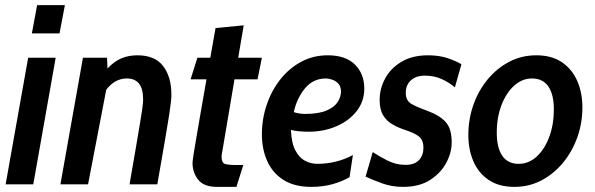

<svg xmlns="http://www.w3.org/2000/svg" viewBox="-20 -720 2324 750"><path d="M104.5 -589.5 125 -700H233.5L212.5 -589.5ZM2 0 90 -494.5H197.5L110 0Z M216 0 304 -494.5H398L400 -452.5Q425.5 -480 453.8 -492Q482 -504 517 -504Q585 -504 617.2 -462Q649.5 -420 649.5 -349.5Q649.5 -339.5 648 -324.5Q646.5 -309.5 641.5 -275.8Q636.5 -242 625.2 -176.5Q614 -111 594.5 0H486Q501.5 -88 511.2 -145.8Q521 -203.5 526.8 -238.2Q532.5 -273 535.2 -291.2Q538 -309.5 538.5 -318.2Q539 -327 539 -333Q539 -413.5 475 -413.5Q429 -413.5 395 -369.5L324 0Z M827.5 10Q776 10 754 -18.2Q732 -46.5 732 -84Q732 -87 732.8 -93Q733.5 -99 736 -116Q738.5 -133 744.5 -167.5Q750.5 -202 760.5 -260.8Q770.5 -319.5 786.5 -410H724.5L751 -494.5H801.5Q811 -548 822 -610.5L932 -621L910.5 -494.5H1003L986 -410H896L845.5 -111.5Q845 -84.5 858 -80Q871 -75.5 900.5 -75.5H930.5L903.5 10Z M1345.5 -28Q1317.5 -11.5 1279.8 -0.8Q1242 10 1196 10Q1130 10 1087.2 -17.2Q1044.5 -44.5 1023.8 -91Q1003 -137.5 1003 -195Q1003 -255 1021.8 -310.5Q1040.5 -366 1074.8 -409.5Q1109 -453 1156.2 -478.5Q1203.5 -504 1260.5 -504Q1330 -504 1366.5 -467.8Q1403 -431.5 1403 -374Q1403 -324 1373.2 -286Q1343.5 -248 1294.2 -226.8Q1245 -205.5 1186 -205.5Q1144 -205.5 1116.5 -212.5Q1118.5 -161.5 1133.8 -132.5Q1149 -103.5 1171.8 -91.8Q1194.5 -80 1219.5 -80Q1257.5 -80 1293.8 -89.2Q1330 -98.5 1358.5 -114.5ZM1253.5 -413.5Q1203.5 -413.5 1171.8 -375.5Q1140 -337.5 1127.5 -282Q1149 -275 1171 -275Q1225.5 -275 1256.2 -288.5Q1287 -302 1299.5 -322.2Q1312 -342.5 1312 -362Q1312 -382.5 1301.2 -393.8Q1290.5 -405 1276.5 -409.2Q1262.5 -413.5 1253.5 -413.5Z M1554.5 10Q1510.5 10 1473.5 -3.5Q1436.5 -17 1408 -30L1436 -126Q1460.5 -109.5 1493.8 -92.8Q1527 -76 1564 -76Q1599 -76 1616.5 -94.5Q1634 -113 1634 -142.5Q1634 -173 1616.5 -186.8Q1599 -200.5 1566.5 -211Q1537 -220.5 1513.8 -233.8Q1490.5 -247 1476.8 -269.5Q1463 -292 1463 -330Q1463 -374 1484.8 -414Q1506.5 -454 1548.8 -479Q1591 -504 1652 -504Q1695 -504 1728 -493Q1761 -482 1782.5 -469L1757 -379Q1734.5 -398 1705.2 -411.2Q1676 -424.5 1639.5 -424.5Q1605 -424.5 1585 -406.2Q1565 -388 1565 -357Q1565 -326 1589 -313Q1613 -300 1650.5 -286.5Q1694.5 -271 1719.5 -245Q1744.5 -219 1744.5 -163.5Q1744.5 -124 1723.2 -84Q1702 -44 1660 -17Q1618 10 1554.5 10Z M1989.5 10Q1929 10 1889 -17Q1849 -44 1829.2 -90Q1809.5 -136 1809.5 -192.5Q1809.5 -254.5 1829.2 -310.5Q1849 -366.5 1885 -410Q1921 -453.5 1969.5 -478.8Q2018 -504 2075 -504Q2135.5 -504 2175.5 -476.5Q2215.5 -449 2235.2 -403Q2255 -357 2255 -300.5Q2255 -239 2235 -183.2Q2215 -127.5 2179 -84Q2143 -40.5 2094.8 -15.2Q2046.5 10 1989.5 10ZM2006 -80Q2045.5 -80 2076.5 -108.5Q2107.5 -137 2125.5 -185.2Q2143.5 -233.5 2143.5 -292.5Q2143.5 -351 2122 -382.2Q2100.5 -413.5 2058 -413.5Q2019.5 -413.5 1988.2 -385.2Q1957 -357 1938.8 -309Q1920.5 -261 1920.5 -201.5Q1920.5 -143 1942 -111.5Q1963.5 -80 2006 -80Z"/></svg>

Font: Cabin Condensed SemiBold
Style: Italic
Weight: 600
Width: 3
Italic angle: -10°
Designer: Pablo Impallari
Foundry: Pablo Impallari. http://www.impallari.com Igino Marini. http://www.ikern.com
Version: Version 3.001; ttfautohint (v1.8.3)